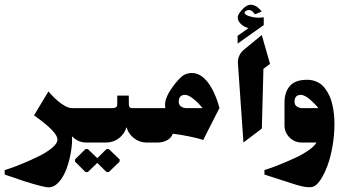

<svg xmlns="http://www.w3.org/2000/svg" viewBox="-103 -602 1469 811"><path d="M201 -26.7Q202 -25.7 203.7 -23.8Q205.3 -22 211.2 -17.3Q217 -12.7 223.3 -9.2Q229.7 -5.7 239.7 -2.8Q249.7 0 260 0H306.3V-145.3H201.7Q194.7 -145.3 186.8 -147.8Q179 -150.3 171.7 -154.3Q164.3 -158.3 156.7 -163.7Q149 -169 142.2 -174.8Q135.3 -180.7 129.2 -186.5Q123 -192.3 118 -197.7Q113 -203 109.3 -207Q105.7 -211 103.7 -213.7L101.7 -216L40.7 -114.7Q40.7 -114.7 70.3 -93Q139.7 -39.7 139.7 -12.7Q139.7 3.7 116.7 22.8Q93.7 42 60.8 58Q28 74 -4.7 87.7Q-37.3 101.3 -60.3 109L-83.3 116.7V135.3Q-83.3 135.3 -3.7 162.3Q80.7 189.3 103 189.3Q126 189.3 146.2 166.3Q166.3 143.3 178.5 109.5Q190.7 75.7 196.8 38.8Q203 2 201 -26.7Z M268 124.7 308 86 346.7 124.7H356.7L402.3 80.7V71.3L356.7 27.7H346.7L308 66L268 27.7H258L214 71.3V80.7L258 124.7ZM346 0Q376 0 399.7 -18.3Q423.3 -36.7 431.3 -65Q439.3 -36.7 462.8 -18.3Q486.3 0 516.3 0H557.7V-145.3H453.3Q445 -145.3 442 -154.7Q441.3 -157.3 441.3 -159.7L441 -198.3H392.3V-159.7Q392.3 -153.3 387.3 -149.3Q382.3 -145.3 371.3 -145.3H276V0Z M563.3 0Q584 0 602 -9.3Q620 -18.7 627 -37.3Q661.3 -33 693.5 -26.3Q725.7 -19.7 740.7 -15.3L755.3 -10.7L824 -146Q824 -146 815.3 -174.7Q787 -255.3 745.3 -282.3Q727.3 -293.7 708 -293.7Q684 -293.7 667.5 -281Q651 -268.3 627.3 -236.3Q586.7 -181.3 595.7 -145.3H510.7V0ZM652 -172Q652 -201.3 678.7 -201.3Q691.7 -201.3 710.2 -187.3Q728.7 -173.3 740.7 -159.3L752.7 -145.3H683.3Q672.3 -145.3 662.2 -152Q652 -158.7 652 -172Z M1011 -496V-529Q978.7 -523.7 947.4 -534.3Q936.8 -538 932.3 -543Q927.9 -548 932.5 -553.3Q937.8 -558.3 944.9 -559.5Q952 -560.7 958.4 -557.3Q961.3 -556 965 -552Q968.8 -548 971.2 -544.7L973.7 -541.3L1002.5 -553.3Q1001.8 -554.3 1000.2 -556.3Q998.6 -558.3 993.8 -563.3Q989 -568.3 984 -572Q979.1 -575.7 971.6 -578.8Q964.1 -582 957 -582Q940 -582 924.3 -566Q901.2 -543 901.2 -528.3Q901.2 -514 912.6 -502.7Q924 -491.3 935.3 -487.3L946.4 -483L900.5 -450.7L900.9 -418ZM925.3 0 1003 -59 1009.7 -311.3 1037.7 -332 1002.7 -454 926.3 -391.3Q913.7 -380.7 907.2 -365.5Q900.7 -350.3 902 -334Z M1168 -201.3Q1176.3 -201.3 1186.8 -195.5Q1197.3 -189.7 1206.7 -181.5Q1216 -173.3 1224.2 -165.2Q1232.3 -157 1237 -151.3L1241.7 -145.3H1172.3Q1161.3 -145.3 1151.2 -152Q1141 -158.7 1141 -172Q1141 -201.3 1168 -201.3ZM1223.7 185Q1237.3 178.3 1252.2 155.5Q1267 132.7 1279.8 98.8Q1292.7 65 1301.2 17.3Q1309.7 -30.3 1309.7 -80Q1309.7 -100 1307.7 -119.3Q1305.7 -138.7 1300.8 -160.3Q1296 -182 1287.2 -200.2Q1278.3 -218.3 1266.2 -233.2Q1254 -248 1235.3 -256.5Q1216.7 -265 1194 -265Q1144 -265 1121.3 -238.7Q1098.7 -212.3 1098.7 -169.3V-73Q1098.7 -42.7 1120 -21.3Q1141.3 0 1171.7 0H1233.7Q1225.7 15.3 1200.2 33Q1174.7 50.7 1144 64.8Q1113.3 79 1083.5 91Q1053.7 103 1034 109.7L1014 116.3V135.3Q1014.3 135.3 1146.3 178Q1202.3 195.3 1223.7 185Z"/></svg>

Font: Jomhuria
Style: Regular
Weight: 400
Designer: Arabic design by Kourosh Beigpour, Latin design by Eben Sorkin, engineering by Lasse Fister and Khaled Hosney
Version: Version 1.0000